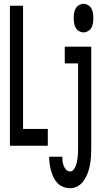

<svg xmlns="http://www.w3.org/2000/svg" viewBox="-20 -765 540 1008"><path d="M32 0V-735H101V-88H231V0ZM419 -595Q406 -595 394.5 -602Q383 -609 377 -620Q371 -631 369 -644Q367 -657 367 -670Q367 -683 369 -696Q371 -709 377 -720Q383 -731 394.5 -738Q406 -745 419 -745Q431 -745 442.5 -738Q454 -731 460 -720Q466 -709 468 -696Q470 -683 470 -670Q470 -657 468 -644Q466 -631 460 -620Q454 -609 442.5 -602Q431 -595 419 -595ZM348 223Q329 223 311.5 216Q294 209 281.5 196Q269 183 261 166Q253 149 248 131Q243 113 240.5 95Q238 77 238 58H307Q307 70 308.5 82Q310 94 314.5 105.5Q319 117 327.5 126Q336 135 348 135Q359 135 366.5 125.5Q374 116 378 105Q382 94 384 83Q386 72 387.5 60.5Q389 49 389.5 37.5Q390 26 390 15V-432H320V-520H459V15Q459 37 457.5 59Q456 81 452 102Q448 123 440.5 143.5Q433 164 420.5 182.5Q408 201 389 212Q370 223 348 223Z"/></svg>

Font: Iosevka Term Curly Semibold
Style: Regular
Weight: 600
Designer: Belleve Invis
Foundry: Belleve Invis
Version: Version 32.3.0